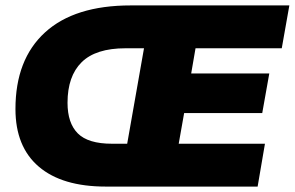

<svg xmlns="http://www.w3.org/2000/svg" viewBox="-20 -688 1087 708"><path d="M370 0Q209 0 123 -73.5Q37 -147 37 -286Q37 -469 146 -568.5Q255 -668 462 -668H1047L1019 -510H701L685 -417H973L947 -271H659L639 -158H957L930 0ZM229 -309Q229 -234 267 -196Q305 -158 393 -158H449L511 -510H443Q333 -510 281 -458.5Q229 -407 229 -309Z"/></svg>

Font: Celebes Black
Style: Italic
Weight: 900
Italic angle: -10°
Designer: Anugrah Pasau
Foundry: Lafontype
Version: Version 1.000; ttfautohint (v1.8.4)